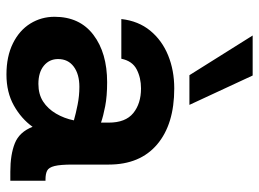

<svg xmlns="http://www.w3.org/2000/svg" viewBox="-124 -667 803 595"><g transform="rotate(90 277.5 -369.5)"><path d="M211 12Q155 12 114.5 -8Q74 -28 53 -62Q32 -96 32 -137Q32 -215 88 -257.5Q144 -300 235 -300Q278 -300 309 -294Q340 -288 360 -281V-305Q360 -357 330.5 -381Q301 -405 254 -405Q221 -405 195 -391.5Q169 -378 162 -344H39Q45 -397 75 -433.5Q105 -470 151.5 -489Q198 -508 254 -508Q365 -508 427.5 -455Q490 -402 490 -305V-193Q490 -155 494.5 -137Q499 -119 509 -114Q519 -109 536 -109H540V0H512Q459 0 424 -14Q389 -28 373 -69Q348 -34 307 -11Q266 12 211 12ZM240 -87Q272 -87 294.5 -101.5Q317 -116 332 -141.5Q347 -167 353 -197Q332 -203 304.5 -208.5Q277 -214 249 -214Q210 -214 186.5 -196.5Q163 -179 163 -148Q163 -121 183.5 -104Q204 -87 240 -87ZM213 -555 90 -751H214L305 -555Z"/></g></svg>

Font: Host Grotesk Light
Style: Bold
Weight: 700
Version: Version 1.003